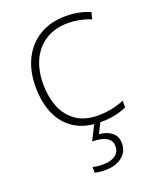

<svg xmlns="http://www.w3.org/2000/svg" viewBox="-145 -623 763 946"><g transform="rotate(-20 237.0 -150.0)"><path d="M302 10Q220 10 166 -24Q112 -58 85 -119.5Q58 -181 58 -262Q58 -346 89.5 -408.5Q121 -471 179 -505.5Q237 -540 316 -540Q353 -540 384.5 -533.5Q416 -527 443 -515L434 -480Q405 -492 374.5 -498Q344 -504 316 -504Q248 -504 199 -474Q150 -444 124 -389.5Q98 -335 98 -262Q98 -195 119.5 -141.5Q141 -88 186 -56.5Q231 -25 301 -25Q339 -25 374 -32.5Q409 -40 438 -52V-17Q413 -5 378.5 2.5Q344 10 302 10ZM363 144Q363 188 329.5 214Q296 240 242 240Q208 240 187 234V204Q199 207 212 208.5Q225 210 243 210Q281 210 304.5 193.5Q328 177 328 145Q328 87 228 85L271 0H303L272 63Q313 66 338 86.5Q363 107 363 144Z"/></g></svg>

Font: Noto Sans ExtraLight
Style: Regular
Weight: 200
Designer: Monotype Design Team
Foundry: Monotype Imaging Inc.
Version: Version 2.007